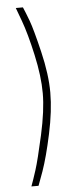

<svg xmlns="http://www.w3.org/2000/svg" viewBox="-59 -786 379 938"><g transform="rotate(-5 130.0 -317.5)"><path d="M91 120H56Q67 91 82.5 42.5Q98 -6 124.5 -125.5Q151 -245 151 -329Q151 -412 127.5 -518.5Q104 -625 80 -690L56 -755H91Q102 -730 118 -687Q134 -644 161 -531Q188 -418 188 -329Q188 -240 164 -128Q140 -16 116 52Z"/></g></svg>

Font: TypoPRO Titillium Title
Style: Regular
Weight: 250
Designer: Campivisivi
Foundry: Accademia di Belle Arti di Urbino and students of MA course of Visual design
Version: 1.000